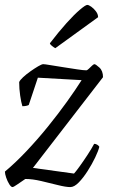

<svg xmlns="http://www.w3.org/2000/svg" viewBox="-28 -761 460 781"><path d="M23 0Q17 0 9.5 -12Q2 -24 -3 -39Q-8 -54 -8 -63Q34 -98 79 -145.5Q124 -193 166.5 -245.5Q209 -298 244.5 -347.5Q280 -397 304 -435L126 -445L89 -334Q80 -329 63 -329Q58 -345 54 -372.5Q50 -400 50 -427Q53 -435 66 -447Q79 -459 96 -471Q113 -483 127.5 -491.5Q142 -500 148 -500Q154 -500 177.5 -496Q201 -492 230.5 -487.5Q260 -483 285.5 -479Q311 -475 323 -475Q327 -475 333.5 -481.5Q340 -488 346.5 -494Q353 -500 356 -500Q361 -500 376 -486.5Q391 -473 391 -447L106 -78L273 -55Q279 -61 295 -83Q311 -105 328 -131Q345 -157 355 -176Q362 -176 368 -172Q374 -168 376 -164Q372 -147 359 -120Q346 -93 328.5 -65.5Q311 -38 292.5 -19Q274 0 258 0Q240 0 208 -8Q176 -16 140 -24.5Q104 -33 75 -33Q60 -23 43.5 -11.5Q27 0 23 0ZM197 -565Q191 -568 183 -574.5Q175 -581 175 -585Q211 -632 242.5 -667Q274 -702 297 -721.5Q320 -741 327 -741Q333 -741 343.5 -733.5Q354 -726 362.5 -714.5Q371 -703 371 -691Z"/></svg>

Font: Texturina 72pt 72pt Light
Style: Italic
Weight: 300
Italic angle: -11°
Designer: Guillermo Torres Carreño
Foundry: Omnibus-Type
Version: Version 1.002; ttfautohint (v1.8.3)